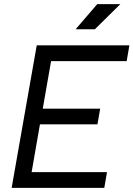

<svg xmlns="http://www.w3.org/2000/svg" viewBox="-20 -914 649 934"><path d="M36.6 0H487.3L500.5 -76.7H133.8L174.3 -309.1H454.1L467.3 -385.3H188L228.5 -616.7H596.2L609.4 -693.4H158.7ZM347.7 -771.5H441.4L565.4 -894H453.1Z"/></svg>

Font: Cascadia Mono NF SemiLight
Style: Italic
Weight: 350
Italic angle: -10°
Monospace: yes
Designer: Aaron Bell
Foundry: Saja Typeworks
Version: Version 2404.023